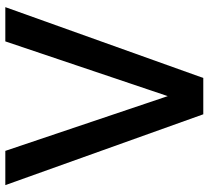

<svg xmlns="http://www.w3.org/2000/svg" viewBox="-52 -752 803 740"><g transform="rotate(-90 350.0 -381.5)"><path d="M420 0H280L7 -763H139L350 -137L561 -763H693Z"/></g></svg>

Font: Open Sauce One SemiBold
Style: Regular
Weight: 600
Designer: Alfredo Marco Pradil
Foundry: Creative Sauce Fz LLC
Version: Version 1.477